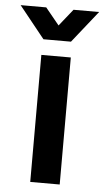

<svg xmlns="http://www.w3.org/2000/svg" viewBox="-91 -757 430 792"><g transform="rotate(5 124.5 -361.5)"><path d="M65 0V-526H187V0ZM-38 -723H68L153 -619L97 -618L181 -723H287L182 -591H68Z"/></g></svg>

Font: Archivo SemiBold
Style: Regular
Weight: 600
Designer: Hector Gatti
Foundry: Omnibus-Type
Version: Version 2.001